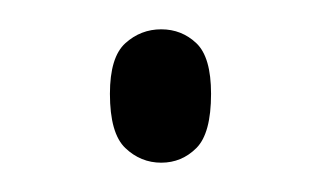

<svg xmlns="http://www.w3.org/2000/svg" viewBox="-20 -422 219 131"><path d="M90 -311Q76 -311 65.5 -321Q55 -331 55 -358Q55 -383 65.5 -392.5Q76 -402 90 -402Q104 -402 114 -392.5Q124 -383 124 -358Q124 -331 114 -321Q104 -311 90 -311Z"/></svg>

Font: Noto Serif Bengali Condensed ExtraLight
Style: Regular
Weight: 200
Width: 3
Designer: Juan Bruce, Universal Thirst, Indian Type Foundry and the Monotype Design Team.
Foundry: Monotype Imaging Inc.
Version: Version 2.003; ttfautohint (v1.8.4.7-5d5b)